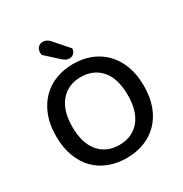

<svg xmlns="http://www.w3.org/2000/svg" viewBox="-190 -968 1073 1126"><g transform="rotate(-30 346.5 -404.5)"><path d="M346 14Q282 14 227.5 -6.5Q173 -27 133.5 -67Q94 -107 71.5 -166.5Q49 -226 49 -304Q49 -382 72 -441Q95 -500 135 -540.5Q175 -581 229.5 -601.5Q284 -622 346 -622Q409 -622 463 -601.5Q517 -581 557 -540.5Q597 -500 620 -441Q643 -382 643 -304Q643 -226 620.5 -166.5Q598 -107 558 -67Q518 -27 464 -6.5Q410 14 346 14ZM346 -533Q262 -533 210.5 -474Q159 -415 159 -304Q159 -192 210 -133Q261 -74 346 -74Q432 -74 483 -133Q534 -192 534 -304Q534 -416 483 -474.5Q432 -533 346 -533ZM214 -760Q213 -764 213 -768Q213 -772 213 -775Q213 -797 225.5 -810Q238 -823 258 -823Q284 -823 304 -800L389 -703Q387 -682 375 -671Q363 -660 346 -660Q332 -660 323 -665Q314 -670 303 -679Z"/></g></svg>

Font: Baloo 2 Latin Medium
Style: Regular
Weight: 500
Designer: Sarang Kulkarni and Ek Type
Foundry: Ek Type
Version: Version 1.001